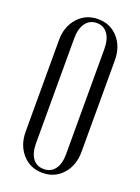

<svg xmlns="http://www.w3.org/2000/svg" viewBox="-138 -769 613 839"><g transform="rotate(20 169.0 -349.5)"><path d="M39.1 -137.2V-563Q39.1 -625 75.7 -666Q112.3 -707 169.9 -707Q226.6 -707 262.7 -666.3Q298.8 -625.5 298.8 -563V-137.2Q298.8 -74.2 262.5 -33.2Q226.1 7.8 168.9 7.8Q111.8 7.8 75.4 -33.2Q39.1 -74.2 39.1 -137.2ZM99.1 -592.8V-104Q99.1 -59.6 117.2 -34.7Q135.3 -9.8 168.9 -9.8Q202.1 -9.8 220.5 -34.9Q238.8 -60.1 238.8 -104V-592.8Q238.8 -637.7 220.7 -663.3Q202.6 -689 169.9 -689Q136.7 -689 117.9 -663.1Q99.1 -637.2 99.1 -592.8Z"/></g></svg>

Font: Moniqa Narrow Heading
Style: Regular
Weight: 400
Width: 4
Designer: Rajesh Rajput
Foundry: Rajesh Rajput
Version: Version 1.000